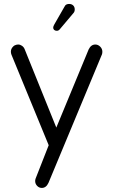

<svg xmlns="http://www.w3.org/2000/svg" viewBox="-20 -716 564 957"><path d="M277.3 -569.3 345.7 -650.4Q352.5 -657.2 352.5 -668.9Q352.5 -681.6 344.7 -689Q336.9 -696.3 324.7 -696.3Q312.5 -696.3 305.7 -689.5L300.8 -681.6Q300.8 -681.6 251 -594.7Q245.1 -585 245.1 -578.1Q245.1 -571.3 250 -566.9Q254.9 -562.5 263.2 -562.5Q271.5 -562.5 277.3 -569.3ZM188.5 220.7Q210 220.7 221.7 195.3L488.3 -445.3Q490.2 -451.2 490.2 -458Q490.2 -472.7 479.5 -483.4Q468.8 -494.1 455.1 -494.1Q433.6 -494.1 421.9 -469.7L260.7 -80.1L102.5 -471.7Q98.6 -481.4 89.4 -487.8Q80.1 -494.1 71.3 -494.1Q62.5 -494.1 56.6 -491.2Q49.8 -489.3 44.9 -483.4Q34.2 -472.7 34.2 -458Q34.2 -451.2 37.1 -443.4L222.7 7.8L157.2 174.8Q155.3 180.7 155.3 186.5Q155.3 200.2 165 210.4Q174.8 220.7 188.5 220.7Z"/></svg>

Font: FakePearl
Style: ExtraLight
Weight: 300
Version: Version 1.2